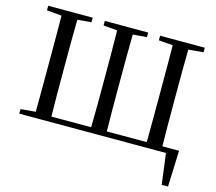

<svg xmlns="http://www.w3.org/2000/svg" viewBox="-126 -891 1414 1258"><g transform="rotate(15 580.5 -261.5)"><path d="M50 0H1045L1072 209H1115L1124 -36H1011C1009 -137 1009 -239 1009 -345V-390C1009 -492 1009 -593 1011 -692L1112 -701V-732H809V-701L905 -693C906 -593 906 -492 906 -390V-345C906 -238 906 -136 905 -36H634C632 -136 632 -238 632 -345V-390C632 -492 632 -593 634 -693L728 -701V-732H434V-701L528 -693C530 -593 530 -493 530 -390V-345C530 -239 530 -137 528 -36H258C256 -136 256 -238 256 -345V-390C256 -493 256 -593 258 -693L352 -701V-732H50V-701L151 -692C152 -593 152 -492 152 -390V-345C152 -240 152 -140 151 -40L50 -31Z"/></g></svg>

Font: Noto Serif TC Medium
Style: Regular
Weight: 500
Designer: Ryoko NISHIZUKA 西塚涼子 (kana & ideographs); Frank Grießhammer (Latin, Greek & Cyrillic); Wenlong ZHANG 张文龙 (bopomofo); San
Foundry: Adobe
Version: Version 2.001;hotconv 1.1.0;makeotfexe 2.6.0